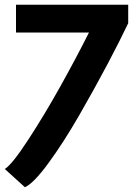

<svg xmlns="http://www.w3.org/2000/svg" viewBox="-44 -596 575 803"><path d="M22.9 -460V-576.2H492.2V-499Q458.5 -427.7 405.5 -327.4Q352.5 -227.1 287.1 -113.5Q221.7 0 158.9 85.7Q96.2 171.4 60.1 187L-23.9 110.8Q6.3 92.3 74.5 -12.2Q142.6 -116.7 209 -235.8Q275.4 -355 328.1 -460Z"/></svg>

Font: Junction Bold
Style: Bold
Weight: 700
Designer: Caroline Hadilaksono
Foundry: Caroline Hadilaksono
Version: Version 001.001